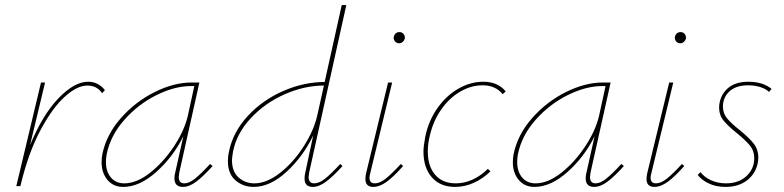

<svg xmlns="http://www.w3.org/2000/svg" viewBox="-20 -731 3078 754"><path d="M392 -377 381 -365Q361 -395 323 -395Q282 -395 233 -350Q184 -305 138 -218Q92 -131 63 -12L60 0H44L141 -407H157L98 -161Q147 -280 209.5 -345Q272 -410 326 -410Q366 -410 392 -377Z M815 -79Q778 -38 750.5 -17.5Q723 3 698 3Q665 3 665 -31Q665 -41 668 -53L700 -196Q660 -115 594 -56Q528 3 464 3Q425 3 402 -24.5Q379 -52 379 -94Q379 -110 382 -126Q398 -203 455 -267.5Q512 -332 587.5 -369.5Q663 -407 732 -407H763L684 -53Q682 -41 682 -36Q682 -11 704 -11Q723 -11 746.5 -30Q770 -49 805 -87ZM718 -278 743 -393H730Q666 -393 594.5 -357.5Q523 -322 468.5 -260.5Q414 -199 399 -126Q396 -110 396 -95Q396 -57 415.5 -34Q435 -11 468 -11Q517 -11 570 -53Q623 -95 664 -157.5Q705 -220 718 -278Z M1316 -87 1325 -79Q1289 -39 1261 -18Q1233 3 1208 3Q1176 3 1176 -30Q1176 -41 1179 -54L1210 -199Q1170 -116 1105.5 -56.5Q1041 3 976 3Q935 3 905 -22.5Q875 -48 875 -98Q875 -118 879 -135Q895 -213 953.5 -276Q1012 -339 1093 -374Q1174 -409 1255 -409L1322 -711H1340L1194 -53Q1192 -41 1192 -36Q1192 -11 1214 -11Q1234 -11 1257.5 -30Q1281 -49 1316 -87ZM1226 -278 1252 -395Q1176 -395 1098.5 -361Q1021 -327 965 -267Q909 -207 895 -135Q891 -111 891 -102Q891 -57 917 -34Q943 -11 979 -11Q1028 -11 1081 -53Q1134 -95 1173.5 -157.5Q1213 -220 1226 -278Z M1415 -28Q1415 -39 1418 -52L1504 -407H1520L1434 -51Q1431 -41 1431 -33Q1431 -11 1452 -11Q1472 -11 1495.5 -30Q1519 -49 1554 -87L1563 -79Q1527 -38 1499 -17.5Q1471 3 1446 3Q1415 3 1415 -28ZM1526 -583Q1527 -593 1533 -599Q1539 -605 1549 -605Q1558 -605 1564 -598.5Q1570 -592 1570 -582Q1569 -574 1562.5 -567.5Q1556 -561 1548 -561Q1538 -561 1532 -567.5Q1526 -574 1526 -583Z M1875 -396Q1830 -396 1787 -371Q1744 -346 1712 -300Q1680 -254 1667 -194Q1660 -165 1660 -136Q1660 -78 1689 -44.5Q1718 -11 1770 -11Q1804 -11 1836.5 -26Q1869 -41 1896 -68L1906 -58Q1876 -29 1840.5 -13Q1805 3 1767 3Q1709 3 1676 -34.5Q1643 -72 1643 -136Q1643 -157 1650 -194Q1663 -257 1697.5 -306Q1732 -355 1779.5 -382.5Q1827 -410 1878 -410Q1935 -410 1966 -372L1954 -361Q1926 -396 1875 -396Z M2430 -79Q2393 -38 2365.5 -17.5Q2338 3 2313 3Q2280 3 2280 -31Q2280 -41 2283 -53L2315 -196Q2275 -115 2209 -56Q2143 3 2079 3Q2040 3 2017 -24.5Q1994 -52 1994 -94Q1994 -110 1997 -126Q2013 -203 2070 -267.5Q2127 -332 2202.5 -369.5Q2278 -407 2347 -407H2378L2299 -53Q2297 -41 2297 -36Q2297 -11 2319 -11Q2338 -11 2361.5 -30Q2385 -49 2420 -87ZM2333 -278 2358 -393H2345Q2281 -393 2209.5 -357.5Q2138 -322 2083.5 -260.5Q2029 -199 2014 -126Q2011 -110 2011 -95Q2011 -57 2030.5 -34Q2050 -11 2083 -11Q2132 -11 2185 -53Q2238 -95 2279 -157.5Q2320 -220 2333 -278Z M2519 -28Q2519 -39 2522 -52L2608 -407H2624L2538 -51Q2535 -41 2535 -33Q2535 -11 2556 -11Q2576 -11 2599.5 -30Q2623 -49 2658 -87L2667 -79Q2631 -38 2603 -17.5Q2575 3 2550 3Q2519 3 2519 -28ZM2630 -583Q2631 -593 2637 -599Q2643 -605 2653 -605Q2662 -605 2668 -598.5Q2674 -592 2674 -582Q2673 -574 2666.5 -567.5Q2660 -561 2652 -561Q2642 -561 2636 -567.5Q2630 -574 2630 -583Z M2720 -44 2731 -55Q2746 -35 2772.5 -23Q2799 -11 2831 -11Q2881 -11 2911.5 -39.5Q2942 -68 2942 -110Q2942 -139 2924.5 -160Q2907 -181 2874 -208Q2839 -236 2821.5 -257.5Q2804 -279 2804 -309Q2804 -320 2807 -333Q2816 -368 2844 -389Q2872 -410 2920 -410Q2975 -410 3010 -382L3000 -370Q2988 -382 2966 -389Q2944 -396 2918 -396Q2871 -396 2845 -372.5Q2819 -349 2819 -312Q2819 -286 2835.5 -266Q2852 -246 2885 -220Q2921 -191 2939.5 -167.5Q2958 -144 2958 -112Q2958 -101 2955 -87Q2945 -46 2912 -21.5Q2879 3 2829 3Q2792 3 2763.5 -10.5Q2735 -24 2720 -44Z"/></svg>

Font: Ysabeau Thin
Style: Italic
Weight: 200
Italic angle: -12°
Designer: Christian Thalmann (Catharsis Fonts)
Version: Version 0.003